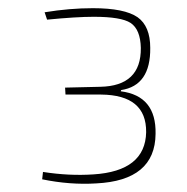

<svg xmlns="http://www.w3.org/2000/svg" viewBox="-20 -801 456 469"><path d="M89 -771Q150 -781 207 -781Q284 -781 316 -759Q347 -737 347 -684Q348 -592 276 -581L275 -578Q362 -567 360 -474Q359 -360 215 -353Q151 -349 83 -363L85 -381Q149 -371 208 -375Q335 -383 337 -478Q338 -569 227 -570H140L139 -587L225 -589Q325 -591 324 -684Q323 -729 299 -745Q276 -760 209 -760Q167 -760 95 -753Z"/></svg>

Font: Taylor Sans Thin
Style: Regular
Weight: 100
Italic angle: -8°
Designer: Natanael Gama
Version: Version 1.001 September 8, 2015